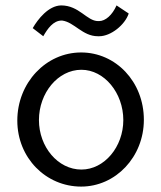

<svg xmlns="http://www.w3.org/2000/svg" viewBox="-20 -679 594 710"><path d="M342 -545H347C390 -545 442 -587 456 -629L411 -659C395 -623 370 -601 346 -601H343C301 -601 273 -659 206 -659C159 -658 120 -608 101 -575L140 -545C156 -573 177 -603 208 -603H210C255 -597 285 -545 342 -545ZM280 -485C150 -485 44 -373 44 -233C44 -95 150 11 280 11C408 11 512 -99 512 -236C512 -377 408 -485 280 -485ZM281 -421C366 -421 436 -335 436 -235C436 -136 366 -52 281 -52C194 -52 124 -136 124 -235C124 -335 194 -421 281 -421Z"/></svg>

Font: Mint Spirit
Style: Regular
Weight: 400
Designer: HARENDAL Hirwen
Foundry: Arkandis Digital Foundry.
Version: Version 1.004;FFEdit